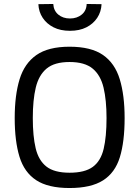

<svg xmlns="http://www.w3.org/2000/svg" viewBox="-20 -936 701 966"><path d="M330 10Q222 10 162 -29.5Q102 -69 78 -147.5Q54 -226 54 -342Q54 -457 78.5 -537Q103 -617 163 -659Q223 -701 330 -701Q438 -701 498 -659.5Q558 -618 582.5 -537.5Q607 -457 607 -342Q607 -223 583 -145Q559 -67 498.5 -28.5Q438 10 330 10ZM330 -67Q407 -67 447 -96.5Q487 -126 501.5 -187Q516 -248 516 -342Q516 -432 501 -495Q486 -558 446 -591Q406 -624 330 -624Q254 -624 214.5 -591Q175 -558 160 -495.5Q145 -433 145 -342Q145 -251 159.5 -190Q174 -129 213.5 -98Q253 -67 330 -67ZM332 -781Q284 -781 249.5 -798.5Q215 -816 195 -846Q175 -876 173 -915L248 -916Q250 -882 273.5 -862.5Q297 -843 332 -843Q367 -843 391 -862.5Q415 -882 416 -916L491 -915Q489 -876 469 -846Q449 -816 414.5 -798.5Q380 -781 332 -781Z"/></svg>

Font: Cairo Medium
Style: Regular
Weight: 500
Designer: Mohamed Gaber, Accademia di Belle Arti di Urbino
Foundry: Kief Type Foundry, Accademia di Belle Arti di Urbino
Version: Version 3.117